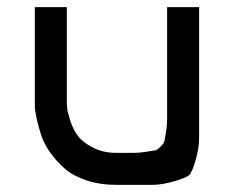

<svg xmlns="http://www.w3.org/2000/svg" viewBox="-20 -520 658 540"><path d="M309 0Q262 0 224 -12.5Q186 -25 162.5 -45.5Q139 -66 121.5 -90.5Q104 -115 96 -139.5Q88 -164 83.5 -184.5Q79 -205 78 -218V-230V-500H168V-230Q168 -224 169 -214.5Q170 -205 177.5 -181Q185 -157 198.5 -138.5Q212 -120 241 -105Q270 -90 309 -90Q342 -90 356 -90Q370 -90 390 -93Q410 -96 416 -97Q422 -98 431.5 -107.5Q441 -117 442.5 -123.5Q444 -130 447 -149.5Q450 -169 450 -183.5Q450 -198 450 -230V-500H540V-230Q540 -160 540 -131.5Q540 -103 530 -69Q520 -35 512 -27.5Q504 -20 469.5 -10Q435 0 407 0Q379 0 309 0Z"/></svg>

Font: Hermit
Style: Regular
Weight: 400
Designer: Pablo Caro
Version: Version 2.000;PS 002.000;hotconv 1.0.88;makeotf.lib2.5.64775